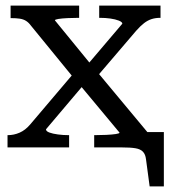

<svg xmlns="http://www.w3.org/2000/svg" viewBox="-20 -529 614 689"><path d="M518 0H318V-44H320Q341 -44 361.5 -45Q382 -46 395.5 -48Q409 -50 409 -53L260 -232L256 -235L91 -437Q83 -448 73.5 -454Q64 -460 51 -462Q38 -464 19 -464H18V-509H264V-465H262Q242 -465 222 -464Q202 -463 189.5 -461Q177 -459 177 -456L320 -281L324 -277L518 -44ZM7 0V-44H8Q30 -44 50.5 -53Q71 -62 88 -82L245 -267L288 -234L145 -65Q145 -58 157 -53.5Q169 -49 188 -46.5Q207 -44 226 -44H228V0ZM322 -247 283 -284 419 -444Q419 -450 406.5 -455Q394 -460 376 -462.5Q358 -465 339 -465H336V-509H556V-465H555Q538 -465 524 -460.5Q510 -456 497 -446Q484 -436 469 -419ZM413 0V-55H568V140H517L504 43Q502 25 493 15.5Q484 6 466 3Q448 0 417 0Z"/></svg>

Font: Roboto Serif 28pt
Style: Regular
Weight: 400
Designer: Greg Gazdowicz
Foundry: Commercial Type
Version: Version 1.008